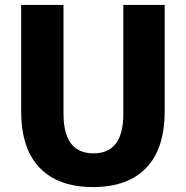

<svg xmlns="http://www.w3.org/2000/svg" viewBox="-20 -750 755 780"><path d="M238 -730V-287Q238 -127 360 -127Q481 -127 481 -287V-730H649V-298Q649 -146 574 -68Q499 10 358 10Q217 10 141.5 -68Q66 -146 66 -298V-730Z"/></svg>

Font: Mplus 1p ExtraBold
Style: Regular
Weight: 800
Version: Version 1.061